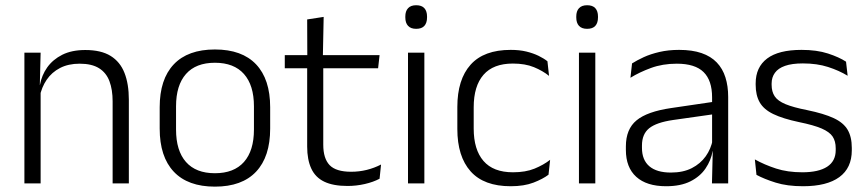

<svg xmlns="http://www.w3.org/2000/svg" viewBox="-20 -684 3233 716"><path d="M460.5 0H400V-306Q400 -349.5 388.2 -381Q376.5 -412.5 349.5 -429.5Q322.5 -446.5 277 -446.5Q235 -446.5 204 -430.5Q173 -414.5 154 -386.5Q135 -358.5 128 -322.5L115.5 -367.5H129Q135.5 -403.5 156.2 -432.8Q177 -462 212.2 -479.8Q247.5 -497.5 298 -497.5Q357 -497.5 392.5 -475.5Q428 -453.5 444.2 -412.2Q460.5 -371 460.5 -312ZM131.5 0H71V-487.5H131.5L128.5 -367L131.5 -364Z M781.5 12Q680.5 12 628 -43.8Q575.5 -99.5 575.5 -204.5V-284Q575.5 -388.5 628 -444Q680.5 -499.5 781.5 -499.5Q882.5 -499.5 935 -444Q987.5 -388.5 987.5 -284V-204.5Q987.5 -99.5 935 -43.8Q882.5 12 781.5 12ZM781.5 -38Q852.5 -38 889.8 -80Q927 -122 927 -201V-287.5Q927 -366 889.8 -408Q852.5 -450 781.5 -450Q710.5 -450 673.5 -408Q636.5 -366 636.5 -287.5V-201Q636.5 -122 673.5 -80Q710.5 -38 781.5 -38Z M1276 9.5Q1222.5 9.5 1189.2 -6.5Q1156 -22.5 1140.8 -55.5Q1125.5 -88.5 1125.5 -137.5V-455.5H1185.5V-144.5Q1185.5 -93 1209.2 -68.2Q1233 -43.5 1289.5 -43.5Q1319.5 -43.5 1347.8 -50.5Q1376 -57.5 1401 -70.5L1395.5 -17.5Q1372 -5 1340.5 2.2Q1309 9.5 1276 9.5ZM1390 -429.5H1042V-478.5H1395.5ZM1184 -471.5H1126L1125.5 -611.5L1187 -621Z M1562.5 0H1501.5V-487.5H1562.5ZM1532 -576.5Q1512 -576.5 1501.8 -587.5Q1491.5 -598.5 1491.5 -619V-622.5Q1491.5 -642.5 1501.8 -653.5Q1512 -664.5 1532 -664.5Q1552.5 -664.5 1562.5 -653.5Q1572.5 -642.5 1572.5 -622.5V-619Q1572.5 -598.5 1562.5 -587.5Q1552.5 -576.5 1532 -576.5Z M1884.5 10.5Q1784.5 10.5 1735 -45Q1685.5 -100.5 1685.5 -203V-285Q1685.5 -387.5 1735 -442.8Q1784.5 -498 1884.5 -498Q1917 -498 1942.8 -491.8Q1968.5 -485.5 1988.5 -475.8Q2008.5 -466 2021.5 -455.5L2027.5 -401Q2004 -420 1971.2 -433.5Q1938.5 -447 1892.5 -447Q1819.5 -447 1783 -405Q1746.5 -363 1746.5 -284V-204.5Q1746.5 -126 1783 -83.8Q1819.5 -41.5 1893 -41.5Q1940 -41.5 1973.5 -55.2Q2007 -69 2031.5 -88L2025.5 -32.5Q2004.5 -16.5 1969.5 -3Q1934.5 10.5 1884.5 10.5Z M2200 0H2139V-487.5H2200ZM2169.5 -576.5Q2149.5 -576.5 2139.2 -587.5Q2129 -598.5 2129 -619V-622.5Q2129 -642.5 2139.2 -653.5Q2149.5 -664.5 2169.5 -664.5Q2190 -664.5 2200 -653.5Q2210 -642.5 2210 -622.5V-619Q2210 -598.5 2200 -587.5Q2190 -576.5 2169.5 -576.5Z M2695.5 0H2635L2638 -121.5L2635.5 -131V-288.5V-321Q2635.5 -384 2603.8 -415.2Q2572 -446.5 2504 -446.5Q2451 -446.5 2407.5 -430.5Q2364 -414.5 2331 -394L2337 -447.5Q2355 -459 2380.5 -470.8Q2406 -482.5 2439.2 -490.2Q2472.5 -498 2512.5 -498Q2561.5 -498 2596.2 -486Q2631 -474 2653 -451Q2675 -428 2685.2 -395.5Q2695.5 -363 2695.5 -322.5ZM2464 10.5Q2391.5 10.5 2352.8 -24.5Q2314 -59.5 2314 -125V-138Q2314 -202.5 2353.8 -235.2Q2393.5 -268 2482.5 -281L2645.5 -305L2648.5 -259L2490 -236.5Q2428 -227.5 2401 -205.8Q2374 -184 2374 -141.5V-132.5Q2374 -87.5 2401.5 -64Q2429 -40.5 2482 -40.5Q2527.5 -40.5 2559.8 -57Q2592 -73.5 2611.8 -101.2Q2631.5 -129 2638 -163.5L2650 -120.5H2637.5Q2631.5 -86 2611.2 -56Q2591 -26 2554.8 -7.8Q2518.5 10.5 2464 10.5Z M2974.5 10.5Q2915.5 10.5 2872.5 -3Q2829.5 -16.5 2801 -32L2795 -89.5Q2831 -69.5 2874 -55.5Q2917 -41.5 2972 -41.5Q3032.5 -41.5 3064.5 -62.2Q3096.5 -83 3096.5 -124V-131Q3096.5 -157.5 3085 -174.8Q3073.5 -192 3044 -204.8Q3014.5 -217.5 2960.5 -228.5Q2899 -241.5 2863.5 -258.8Q2828 -276 2813 -302.5Q2798 -329 2798 -368V-373Q2798 -433.5 2840.8 -465.8Q2883.5 -498 2969 -498Q3026 -498 3067.5 -484.5Q3109 -471 3135 -454L3141 -401.5Q3109 -421 3068 -434.2Q3027 -447.5 2974 -447.5Q2933.5 -447.5 2907.8 -438.5Q2882 -429.5 2869.8 -412.5Q2857.5 -395.5 2857.5 -372.5V-368Q2857.5 -342 2869 -324.8Q2880.5 -307.5 2909.5 -295.5Q2938.5 -283.5 2989.5 -273.5Q3052.5 -260.5 3089 -243.5Q3125.5 -226.5 3141 -200Q3156.5 -173.5 3156.5 -132.5V-123.5Q3156.5 -57.5 3110 -23.5Q3063.5 10.5 2974.5 10.5Z"/></svg>

Font: Anek Malayalam Light
Style: Regular
Weight: 300
Version: Version 1.003